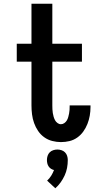

<svg xmlns="http://www.w3.org/2000/svg" viewBox="-20 -755 540 1031"><path d="M307 8Q284 8 260.5 2Q237 -4 217.5 -18Q198 -32 184.5 -52Q171 -72 163 -94.5Q155 -117 152 -141Q149 -165 149 -189V-424H70V-520H149V-735H261V-520H420V-424H261V-189Q261 -178 261.5 -168Q262 -158 263.5 -148Q265 -138 268 -128Q271 -118 275.5 -109.5Q280 -101 288.5 -94.5Q297 -88 307 -88Q317 -88 325.5 -94Q334 -100 339 -108.5Q344 -117 346.5 -126.5Q349 -136 351 -145.5Q353 -155 353.5 -165Q354 -175 354 -184V-189H466V-180Q466 -157 462 -134Q458 -111 449.5 -89.5Q441 -68 427.5 -49Q414 -30 395 -16.5Q376 -3 353.5 2.5Q331 8 307 8ZM277 256 233 215Q246 203 255 188.5Q264 174 270 158Q261 156 253.5 151Q246 146 241 138.5Q236 131 234 122Q232 113 232 104Q232 93 235.5 82Q239 71 247 63Q255 55 266 51.5Q277 48 288 48Q299 48 310 51.5Q321 55 329 63Q337 71 340.5 82Q344 93 344 104Q344 126 340 147Q336 168 327 187.5Q318 207 305.5 224.5Q293 242 277 256Z"/></svg>

Font: Iosevka
Style: Bold
Weight: 700
Monospace: yes
Designer: Belleve Invis
Foundry: Belleve Invis
Version: Version 32.5.0; ttfautohint (v1.8.4)